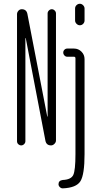

<svg xmlns="http://www.w3.org/2000/svg" viewBox="-20 -780 540 1030"><path d="M382.8 -734.4Q382.8 -745.1 390.6 -752.4Q398.4 -759.8 408.2 -759.8Q418 -759.8 425.8 -752Q433.6 -744.1 433.6 -734.4V-669.9Q433.6 -660.2 426.3 -652.3Q418.9 -644.5 408.2 -644.5Q398.4 -644.5 390.6 -652.3Q382.8 -660.2 382.8 -669.9ZM316.4 230.5Q307.6 230.5 300.8 223.6Q293.9 216.8 293.9 208Q293.9 188.5 316.4 185.5Q361.3 183.6 373 158.7Q384.8 133.8 384.8 46.9V-466.8Q384.8 -475.6 377 -475.6H340.8Q332 -475.6 325.7 -482.4Q319.3 -489.3 319.3 -498Q319.3 -506.8 325.7 -513.2Q332 -519.5 340.8 -519.5H377Q400.4 -519.5 417 -502.9Q433.6 -486.3 433.6 -462.9V46.9Q433.6 156.2 411.6 191.9Q389.6 227.5 316.4 230.5ZM71.3 -22.5V-704.1Q71.3 -713.9 78.6 -722.2Q85.9 -730.5 96.7 -730.5Q122.1 -730.5 127 -705.1L233.4 -155.3Q233.4 -154.3 234.4 -154.3Q235.4 -154.3 235.4 -155.3V-708Q235.4 -716.8 242.2 -723.6Q249 -730.5 257.8 -730.5Q266.6 -730.5 273.4 -723.6Q280.3 -716.8 280.3 -708V-26.4Q280.3 -16.6 272 -8.3Q263.7 0 253.9 0Q228.5 0 223.6 -25.4L118.2 -575.2Q118.2 -576.2 117.2 -576.2Q116.2 -576.2 116.2 -575.2V-22.5Q116.2 -13.7 109.4 -6.8Q102.5 0 93.8 0Q85 0 78.1 -6.3Q71.3 -12.7 71.3 -22.5Z"/></svg>

Font: Rounded Mgen+ 2m light
Style: Regular
Weight: 200
Designer: [Source Han Sans]
Ryoko NISHIZUKA  (kana & ideographs); Paul D. Hunt (Latin, Greek & Cyrillic); Wenlong ZHANG  (bopomofo
Version: Version 1.059.20150602